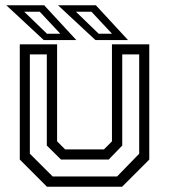

<svg xmlns="http://www.w3.org/2000/svg" viewBox="-20 -708 641 728"><path d="M158 0 55 -103V-540H196.5V-172L227 -141.5H374L404.5 -172V-540H546V-103L443 0ZM179.8 -38.8H423.8L507.8 -125.2V-501.8H443.5V-156.2L392.2 -103H211.2L157.5 -156.2V-501.8H93.2V-125.2ZM465.5 -556H342L200 -688H343.5ZM404.8 -580 326.8 -663.5H267.8L354.2 -580ZM269.5 -556H146L4 -688H147.5ZM208.8 -580 130.8 -663.5H71.8L158.2 -580Z"/></svg>

Font: Tourney Thin
Style: Regular
Weight: 100
Designer: Tyler Finck
Foundry: Etcetera Type Co
Version: Version 1.015